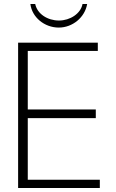

<svg xmlns="http://www.w3.org/2000/svg" viewBox="-20 -934 576 954"><path d="M466 -681V-722H70V0H476V-41H118V-347H456V-390H118V-681ZM131 -914C139 -848 201 -797 272 -797C341 -797 402 -848 413 -914H390C381 -866 328 -832 273 -832C216 -832 165 -865 155 -914Z"/></svg>

Font: Perun ExtraLight
Style: Regular
Weight: 200
Foundry: Copyright (c) Stefan Peev, Context Ltd, 2016
Version: Version 1.089